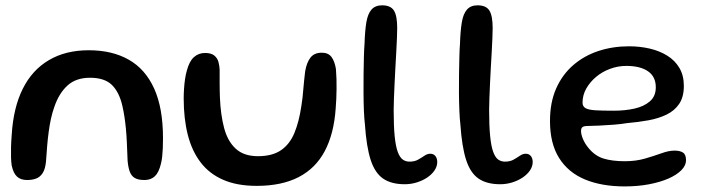

<svg xmlns="http://www.w3.org/2000/svg" viewBox="-20 -650 2583 705"><path d="M79.5 11Q56 11 42.5 -1.5Q29 -14 23 -42Q21 -55 20.5 -71.5Q20 -88 20.5 -109Q21 -130 23 -155Q29 -254.5 63.5 -323.8Q98 -393 159.5 -429.2Q221 -465.5 306 -465.5Q391.5 -465.5 452.5 -431Q513.5 -396.5 546 -325Q578.5 -253.5 578.5 -142.5Q578.5 -122.5 577.8 -105.5Q577 -88.5 575.5 -74.5Q574 -60.5 571 -49Q563.5 -17 548.8 -3Q534 11 510.5 11Q486.5 11 474 3Q461.5 -5 456 -21Q450.5 -37 448.5 -60.5Q447 -98 445.8 -126.8Q444.5 -155.5 442.2 -178.2Q440 -201 437 -220.8Q434 -240.5 429.5 -260.5Q418 -311.5 391 -338Q364 -364.5 310.5 -364.5Q259 -364.5 227.8 -336Q196.5 -307.5 179.5 -257.5Q172 -236.5 167 -213.5Q162 -190.5 158.8 -166Q155.5 -141.5 153.2 -114.5Q151 -87.5 149 -58Q146.5 -30 137 -15Q127.5 0 113 5.5Q98.5 11 79.5 11Z M922.5 32.5Q850.5 32.5 799.5 10.2Q748.5 -12 716.5 -54Q684.5 -96 669.5 -155.2Q654.5 -214.5 654.5 -288.5Q654.5 -306.5 655.8 -324.8Q657 -343 659.5 -360Q662 -377 666 -390.5Q675 -425 692 -440.2Q709 -455.5 733 -455.5Q755.5 -455.5 767 -446Q778.5 -436.5 782.2 -422.2Q786 -408 786.5 -394Q786.5 -384 786.5 -371Q786.5 -358 786.5 -344Q786.5 -330 786.8 -316.8Q787 -303.5 787.5 -292.5Q790 -228.5 803 -179.8Q816 -131 845.8 -103.8Q875.5 -76.5 927 -76.5Q979.5 -76.5 1011.5 -98.2Q1043.5 -120 1060.8 -161.2Q1078 -202.5 1086.5 -260.5Q1089 -275.5 1090.8 -291.2Q1092.5 -307 1093.8 -323Q1095 -339 1096.8 -355.2Q1098.5 -371.5 1100.5 -388Q1106 -420.5 1120 -438.5Q1134 -456.5 1161.5 -456.5Q1185.5 -456.5 1197.2 -440.8Q1209 -425 1213.5 -396.5Q1215 -378 1215.5 -359.8Q1216 -341.5 1215.8 -323Q1215.5 -304.5 1214.8 -286.5Q1214 -268.5 1212.5 -250.5Q1206 -158.5 1172.5 -95.2Q1139 -32 1076.8 0.2Q1014.5 32.5 922.5 32.5Z M1466 26.5Q1417 26.5 1386.8 5.8Q1356.5 -15 1341 -63Q1325.5 -111 1320 -192.5Q1317.5 -213 1316.2 -243.2Q1315 -273.5 1314.8 -308.8Q1314.5 -344 1315 -378.2Q1315.5 -412.5 1316.2 -441.8Q1317 -471 1318.5 -489Q1320 -537 1325.2 -568.2Q1330.5 -599.5 1344.2 -615Q1358 -630.5 1383 -630.5Q1414.5 -630.5 1426.5 -611.2Q1438.5 -592 1438.5 -547Q1438.5 -532.5 1437.5 -509.5Q1436.5 -486.5 1435 -458.5Q1433.5 -430.5 1431.8 -400.8Q1430 -371 1428.8 -342Q1427.5 -313 1426.5 -288.5Q1425.5 -264 1425.5 -246.5Q1425.5 -187 1429.2 -149.8Q1433 -112.5 1440.5 -92.2Q1448 -72 1458.8 -64.2Q1469.5 -56.5 1483.5 -56.5Q1502.5 -56.5 1515.2 -63.8Q1528 -71 1538.5 -78.2Q1549 -85.5 1560 -85.5Q1572 -85.5 1578.8 -77Q1585.5 -68.5 1585.5 -55Q1585.5 -39 1575.5 -24.2Q1565.5 -9.5 1548.8 1.8Q1532 13 1510.5 19.8Q1489 26.5 1466 26.5Z M1816.5 26.5Q1767.5 26.5 1737.2 5.8Q1707 -15 1691.5 -63Q1676 -111 1670.5 -192.5Q1668 -213 1666.8 -243.2Q1665.5 -273.5 1665.2 -308.8Q1665 -344 1665.5 -378.2Q1666 -412.5 1666.8 -441.8Q1667.5 -471 1669 -489Q1670.5 -537 1675.8 -568.2Q1681 -599.5 1694.8 -615Q1708.5 -630.5 1733.5 -630.5Q1765 -630.5 1777 -611.2Q1789 -592 1789 -547Q1789 -532.5 1788 -509.5Q1787 -486.5 1785.5 -458.5Q1784 -430.5 1782.2 -400.8Q1780.5 -371 1779.2 -342Q1778 -313 1777 -288.5Q1776 -264 1776 -246.5Q1776 -187 1779.8 -149.8Q1783.5 -112.5 1791 -92.2Q1798.5 -72 1809.2 -64.2Q1820 -56.5 1834 -56.5Q1853 -56.5 1865.8 -63.8Q1878.5 -71 1889 -78.2Q1899.5 -85.5 1910.5 -85.5Q1922.5 -85.5 1929.2 -77Q1936 -68.5 1936 -55Q1936 -39 1926 -24.2Q1916 -9.5 1899.2 1.8Q1882.5 13 1861 19.8Q1839.5 26.5 1816.5 26.5Z M2273.5 34.5Q2189.5 34.5 2128 9Q2066.5 -16.5 2033 -69.8Q1999.5 -123 1999.5 -205.5Q1999.5 -274 2022.2 -325.2Q2045 -376.5 2085 -411Q2125 -445.5 2177.5 -462.8Q2230 -480 2289.5 -480Q2330 -480 2366.2 -471.5Q2402.5 -463 2430.8 -445.2Q2459 -427.5 2475 -400Q2491 -372.5 2491 -334.5Q2491 -294 2474 -268.8Q2457 -243.5 2427.5 -229.2Q2398 -215 2360.8 -208.2Q2323.5 -201.5 2283 -198Q2262.5 -194.5 2234.5 -192.2Q2206.5 -190 2180.2 -188.8Q2154 -187.5 2139.5 -187.5Q2124.5 -187.5 2119 -183.5Q2113.5 -179.5 2113.5 -169Q2113.5 -156.5 2120.5 -139.8Q2127.5 -123 2140.5 -107Q2164.5 -77.5 2196.2 -67.8Q2228 -58 2274.5 -58Q2315 -58 2348.5 -67.8Q2382 -77.5 2408.8 -87.2Q2435.5 -97 2457 -97Q2476.5 -97 2487.8 -89.8Q2499 -82.5 2499 -61.5Q2499 -42.5 2481.8 -25Q2464.5 -7.5 2434 5.8Q2403.5 19 2362.5 26.8Q2321.5 34.5 2273.5 34.5ZM2234 -243.5Q2274.5 -243.5 2309.5 -251.2Q2344.5 -259 2366.2 -277.8Q2388 -296.5 2388 -329.5Q2388 -368.5 2359.5 -388.2Q2331 -408 2279.5 -408Q2249 -408 2220 -397.2Q2191 -386.5 2168.5 -367.5Q2146 -348.5 2132.5 -324.5Q2119 -300.5 2119 -273Q2119 -259 2130.2 -252.8Q2141.5 -246.5 2166.8 -245Q2192 -243.5 2234 -243.5Z"/></svg>

Font: Gluten
Style: Regular
Weight: 400
Designer: Tyler Finck
Foundry: Etcetera Type Company
Version: Version 1.300